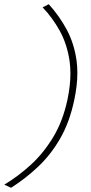

<svg xmlns="http://www.w3.org/2000/svg" viewBox="-46 -780 430 912"><path d="M6.5 112 -25.5 97Q39 58.5 99.5 3.5Q160 -51.5 206.2 -127.8Q252.5 -204 274.5 -307Q288.5 -373.5 288.5 -430.5Q288.5 -462 284.5 -490.5Q272.5 -571 237.8 -633.8Q203 -696.5 156.5 -745L185.5 -760Q236.5 -704 271.8 -637.8Q307 -571.5 318 -489.5Q321.5 -463 321.5 -434.5Q321.5 -374 306.5 -304Q284.5 -200 240.5 -123.2Q196.5 -46.5 136.5 10.5Q76.5 67.5 6.5 112Z"/></svg>

Font: Heraclito Thin
Style: Italic
Weight: 100
Italic angle: -12°
Designer: Kostas Bartsokas (font) & Cristiano Sobral (main changes)
Foundry: Kostas Bartsokas (font) & Cristiano Sobral (main changes)
Version: Version 1.00;July 8, 2020;FontCreator 13.0.0.2655 64-bit